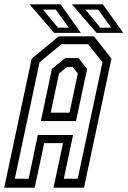

<svg xmlns="http://www.w3.org/2000/svg" viewBox="-44 -868 590 888"><path d="M-24.5 0 102.5 -597 227.5 -700H390.5L471.5 -597L344.5 0H203.5L247.5 -206H160.5L116.5 0ZM24.5 -41.5H88.5L131 -243.5H294L251 -41.5H315.5L430 -580L363.5 -663.5H240L139 -580ZM145 -308 196 -549 257.5 -599.5H319L359 -549L307.5 -308ZM190.5 -347H277.5L316 -528L292 -558.5H266L229 -528ZM526 -716H402.5L288.5 -848H432ZM470.5 -740 410 -823.5H351L420 -740ZM330 -716H206.5L92.5 -848H236ZM274.5 -740 214 -823.5H155L224 -740Z"/></svg>

Font: Tourney Condensed Regular
Style: Italic
Weight: 400
Width: 3
Italic angle: -12°
Designer: Tyler Finck
Foundry: Etcetera Type Co
Version: Version 1.010; ttfautohint (v1.8.3)